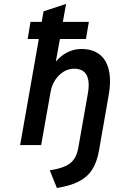

<svg xmlns="http://www.w3.org/2000/svg" viewBox="-20 -742 600 982"><path d="M271 219.5 234.5 129Q306 118.5 338.2 93.5Q370.5 68.5 380 16.5L429 -261.5Q440.5 -325.5 423 -358Q405.5 -390.5 359.5 -390.5Q316 -390.5 281.8 -356.5Q247.5 -322.5 238.5 -270.5L190.5 0H83L178.5 -542.5H121.5L136 -630H193.5L202.5 -684L318 -722L301.5 -630H434.5L419.5 -542.5H286.5L265.5 -426.5Q291.5 -458 325.2 -474.8Q359 -491.5 396.5 -491.5Q482 -491.5 518.8 -429.8Q555.5 -368 536 -256L486.5 27Q476 87.5 451 126Q426 164.5 381.8 186.8Q337.5 209 271 219.5Z"/></svg>

Font: Overpass SemiBold
Style: Italic
Weight: 600
Italic angle: -10°
Designer: Delve Withrington, Dave Bailey, Thomas Jockin
Foundry: Delve Fonts LLC
Version: Version 4.000